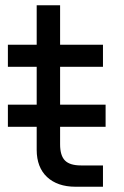

<svg xmlns="http://www.w3.org/2000/svg" viewBox="-20 -710 472 730"><path d="M10 -228V-312H119.5V-456H10V-540H119.5V-690H208.5V-540H371.5V-456H208.5V-312H381.5V-228H208.5V-161.5Q208.5 -118.5 227 -99.8Q245.5 -81 288 -81H371.5V0H267Q232.5 0 205.2 -9.5Q178 -19 158.8 -37Q139.5 -55 129.5 -81Q119.5 -107 119.5 -140V-228Z"/></svg>

Font: Vela Sans Med
Style: Regular
Weight: 500
Designer: Principal design: Mikhail Sharanda - project Manrope.
Design modification: Ravid Balaliev
Foundry: Mikhail Sharanda
Version: Version 1.001